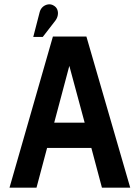

<svg xmlns="http://www.w3.org/2000/svg" viewBox="-20 -869 647 889"><path d="M583 0 380 -700H225L24 0H149L198 -184H403L452 0ZM231 -301 301 -564 372 -301ZM236 -773Q245 -785 247.5 -798.5Q250 -812 245.5 -824Q241 -836 229 -843Q216 -851 202 -848.5Q188 -846 178 -837Q168 -828 164 -814L134 -698H178Z"/></svg>

Font: Advent Pro Expanded
Style: Bold
Weight: 700
Width: 7
Designer: VivaRado, Andreas Kalpakidis
Foundry: VivaRado, Andreas Kalpakidis
Version: Version 3.000